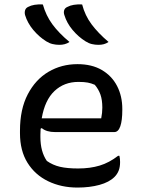

<svg xmlns="http://www.w3.org/2000/svg" viewBox="-20 -833 640 865"><path d="M173 -813Q187 -763 216 -723.5Q245 -684 293 -644Q283 -637 271.5 -634Q260 -631 248 -631Q232 -631 217 -634.5Q202 -638 188 -647Q156 -667 130 -698Q104 -729 93 -765Q90 -776 93 -786.5Q96 -797 107 -802Q131 -815 173 -813ZM350 -813Q363 -763 392.5 -723.5Q422 -684 469 -644Q459 -637 448 -634Q437 -631 424 -631Q408 -631 393.5 -634.5Q379 -638 365 -647Q333 -667 307 -698Q281 -729 270 -765Q266 -776 269 -786.5Q272 -797 284 -802Q308 -815 350 -813ZM329 -544Q394 -544 439 -517.5Q484 -491 507.5 -445.5Q531 -400 531 -342V-338Q531 -290 522 -264Q513 -238 495 -238H228Q189 -238 168 -256L163 -253Q162 -241 162 -227V-216Q162 -150 191 -108Q218 -89 250.5 -81.5Q283 -74 332 -74Q386 -74 429 -87Q472 -100 512 -131H518Q521 -119 521 -103Q521 -80 514.5 -64Q508 -48 496 -36Q472 -12 428 0Q384 12 329 12Q256 12 197 -16.5Q138 -45 104 -99.5Q70 -154 70 -233V-244Q70 -341 105 -408Q140 -475 198.5 -509.5Q257 -544 329 -544ZM333 -464Q269 -464 225.5 -423Q182 -382 168 -300H436Q441 -325 441 -348Q441 -383 432.5 -407Q424 -431 407 -451Q391 -458 375 -461Q359 -464 333 -464Z"/></svg>

Font: Recursive Mn Csl St
Style: Regular
Weight: 400
Monospace: yes
Version: Version 1.079;hotconv 1.0.112;makeotfexe 2.5.65598; ttfautoh